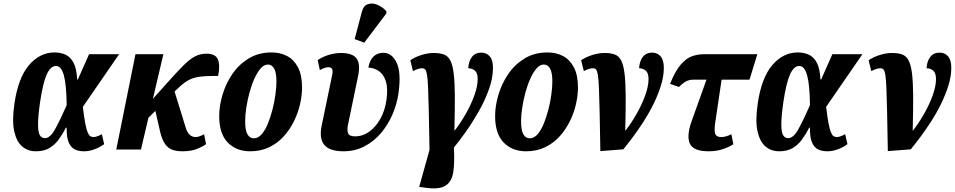

<svg xmlns="http://www.w3.org/2000/svg" viewBox="-20 -841 5371 1080"><path d="M182 10Q137 10 105 -17Q73 -44 60 -102.5Q47 -161 61 -257Q82 -403 143 -474.5Q204 -546 287 -546Q321 -546 348.5 -533.5Q376 -521 393.5 -488.5Q411 -456 414 -394H418L481 -536H650L446 -240Q453 -182 459.5 -147.5Q466 -113 473 -96.5Q480 -80 488 -75Q496 -70 506 -70Q523 -70 553 -86L566 -30Q539 -11 510 -0.5Q481 10 453 10Q422 10 400 -1Q378 -12 366 -41Q354 -70 355 -123H351Q332 -86 310 -56Q288 -26 257.5 -8Q227 10 182 10ZM233 -64Q262 -64 290 -114.5Q318 -165 355 -249Q354 -362 339.5 -416Q325 -470 295 -470Q264 -470 242.5 -421.5Q221 -373 205 -264Q194 -186 194 -142.5Q194 -99 203.5 -81.5Q213 -64 233 -64Z M634 0 742 -536H899L840 -285L917 -371Q974 -435 1011 -472Q1048 -509 1077.5 -524Q1107 -539 1141 -539Q1193 -539 1206 -506Q1219 -473 1207 -414Q1161 -414 1128.5 -412Q1096 -410 1070.5 -402.5Q1045 -395 1021 -378Q997 -361 967 -331L962 -326L1025 -122Q1041 -70 1081 -70Q1090 -70 1103 -74.5Q1116 -79 1128 -86L1139 -30Q1120 -16 1087 -3Q1054 10 1006 10Q967 10 942.5 -1.5Q918 -13 902 -41.5Q886 -70 876 -121L854 -217L815 -179L773 0Z M1387 10Q1309 10 1261 -39.5Q1213 -89 1213 -188Q1213 -245 1231.5 -307.5Q1250 -370 1286.5 -424Q1323 -478 1378.5 -512Q1434 -546 1508 -546Q1556 -546 1594.5 -526Q1633 -506 1656 -462.5Q1679 -419 1679 -349Q1679 -305 1668 -256Q1657 -207 1634 -160Q1611 -113 1576.5 -74.5Q1542 -36 1494.5 -13Q1447 10 1387 10ZM1408 -63Q1432 -63 1452 -86Q1472 -109 1487 -146Q1502 -183 1513 -226Q1524 -269 1529.5 -310.5Q1535 -352 1535 -383Q1535 -433 1522 -455.5Q1509 -478 1487 -478Q1465 -478 1446 -456Q1427 -434 1411 -398.5Q1395 -363 1383.5 -320.5Q1372 -278 1365.5 -235.5Q1359 -193 1359 -158Q1359 -108 1372 -85.5Q1385 -63 1408 -63Z M1912 10Q1833 10 1803.5 -27Q1774 -64 1790 -137L1848 -417Q1853 -437 1849 -450Q1845 -463 1827 -463Q1809 -463 1779 -447L1767 -503Q1795 -522 1830 -532.5Q1865 -543 1899 -543Q1937 -543 1962 -531.5Q1987 -520 1996 -490.5Q2005 -461 1993 -407L1938 -142Q1931 -111 1937.5 -92.5Q1944 -74 1977 -74Q2021 -74 2058 -101Q2095 -128 2120.5 -174.5Q2146 -221 2154 -280Q2163 -346 2150 -385Q2137 -424 2110.5 -441.5Q2084 -459 2052 -461Q2059 -501 2080.5 -522.5Q2102 -544 2137 -544Q2184 -544 2211 -488.5Q2238 -433 2221 -313Q2212 -254 2187.5 -197Q2163 -140 2123.5 -93Q2084 -46 2030.5 -18Q1977 10 1912 10ZM2029 -601 1975 -621 2015 -773Q2024 -809 2049 -817.5Q2074 -826 2103 -814Q2132 -802 2154 -777L2153 -765Z M2373 215 2338 210 2396 2Q2394 -128 2392 -212.5Q2390 -297 2388 -346.5Q2386 -396 2382 -420Q2378 -444 2371.5 -450.5Q2365 -457 2354 -457Q2333 -457 2303 -441L2288 -502Q2314 -520 2350 -531.5Q2386 -543 2420 -543Q2454 -543 2477 -534.5Q2500 -526 2513 -501Q2526 -476 2532 -428Q2538 -380 2538.5 -301.5Q2539 -223 2536 -107H2538Q2569 -147 2599 -199Q2629 -251 2648 -303.5Q2667 -356 2667 -396Q2667 -430 2651.5 -443.5Q2636 -457 2614 -457Q2616 -496 2634.5 -520.5Q2653 -545 2688 -545Q2716 -545 2734.5 -524.5Q2753 -504 2753 -459Q2753 -402 2730.5 -339Q2708 -276 2673 -214.5Q2638 -153 2600.5 -100Q2563 -47 2533 -11Q2538 74 2529.5 128Q2521 182 2485 204Q2449 226 2373 215Z M2939 10Q2861 10 2813 -39.5Q2765 -89 2765 -188Q2765 -245 2783.5 -307.5Q2802 -370 2838.5 -424Q2875 -478 2930.5 -512Q2986 -546 3060 -546Q3108 -546 3146.5 -526Q3185 -506 3208 -462.5Q3231 -419 3231 -349Q3231 -305 3220 -256Q3209 -207 3186 -160Q3163 -113 3128.5 -74.5Q3094 -36 3046.5 -13Q2999 10 2939 10ZM2960 -63Q2984 -63 3004 -86Q3024 -109 3039 -146Q3054 -183 3065 -226Q3076 -269 3081.5 -310.5Q3087 -352 3087 -383Q3087 -433 3074 -455.5Q3061 -478 3039 -478Q3017 -478 2998 -456Q2979 -434 2963 -398.5Q2947 -363 2935.5 -320.5Q2924 -278 2917.5 -235.5Q2911 -193 2911 -158Q2911 -108 2924 -85.5Q2937 -63 2960 -63Z M3249 -502Q3275 -520 3311 -531.5Q3347 -543 3381 -543Q3415 -543 3438 -534.5Q3461 -526 3474 -501Q3487 -476 3493 -428Q3499 -380 3499.5 -301.5Q3500 -223 3497 -107H3499Q3530 -147 3560 -199Q3590 -251 3609 -303.5Q3628 -356 3628 -396Q3628 -430 3612.5 -443.5Q3597 -457 3575 -457Q3577 -496 3595.5 -520.5Q3614 -545 3649 -545Q3677 -545 3695.5 -524.5Q3714 -504 3714 -459Q3714 -412 3698 -360.5Q3682 -309 3656.5 -257Q3631 -205 3600 -157Q3569 -109 3539 -69Q3509 -29 3486 -1L3357 9Q3355 -123 3353 -209Q3351 -295 3349 -345.5Q3347 -396 3343 -420Q3339 -444 3332.5 -450.5Q3326 -457 3315 -457Q3294 -457 3264 -441Z M3967 10Q3879 10 3860 -34Q3841 -78 3871 -161L3954 -393H3882Q3860 -393 3842.5 -385Q3825 -377 3799 -352L3749 -369Q3778 -442 3809.5 -478Q3841 -514 3873.5 -525Q3906 -536 3939 -536H4240L4196 -393H4039L4003 -150Q3997 -111 4002.5 -90.5Q4008 -70 4038 -70Q4062 -70 4094 -86L4105 -30Q4088 -17 4050 -3.5Q4012 10 3967 10Z M4363 10Q4318 10 4286 -17Q4254 -44 4241 -102.5Q4228 -161 4242 -257Q4263 -403 4324 -474.5Q4385 -546 4468 -546Q4502 -546 4529.5 -533.5Q4557 -521 4574.5 -488.5Q4592 -456 4595 -394H4599L4662 -536H4831L4627 -240Q4634 -182 4640.5 -147.5Q4647 -113 4654 -96.5Q4661 -80 4669 -75Q4677 -70 4687 -70Q4704 -70 4734 -86L4747 -30Q4720 -11 4691 -0.5Q4662 10 4634 10Q4603 10 4581 -1Q4559 -12 4547 -41Q4535 -70 4536 -123H4532Q4513 -86 4491 -56Q4469 -26 4438.5 -8Q4408 10 4363 10ZM4414 -64Q4443 -64 4471 -114.5Q4499 -165 4536 -249Q4535 -362 4520.5 -416Q4506 -470 4476 -470Q4445 -470 4423.5 -421.5Q4402 -373 4386 -264Q4375 -186 4375 -142.5Q4375 -99 4384.5 -81.5Q4394 -64 4414 -64Z M4866 -502Q4892 -520 4928 -531.5Q4964 -543 4998 -543Q5032 -543 5055 -534.5Q5078 -526 5091 -501Q5104 -476 5110 -428Q5116 -380 5116.5 -301.5Q5117 -223 5114 -107H5116Q5147 -147 5177 -199Q5207 -251 5226 -303.5Q5245 -356 5245 -396Q5245 -430 5229.5 -443.5Q5214 -457 5192 -457Q5194 -496 5212.5 -520.5Q5231 -545 5266 -545Q5294 -545 5312.5 -524.5Q5331 -504 5331 -459Q5331 -412 5315 -360.5Q5299 -309 5273.5 -257Q5248 -205 5217 -157Q5186 -109 5156 -69Q5126 -29 5103 -1L4974 9Q4972 -123 4970 -209Q4968 -295 4966 -345.5Q4964 -396 4960 -420Q4956 -444 4949.5 -450.5Q4943 -457 4932 -457Q4911 -457 4881 -441Z"/></svg>

Font: Noto Serif ExtraCondensed ExtraBold
Style: Italic
Weight: 800
Width: 2
Italic angle: -12°
Designer: Monotype Design Team
Foundry: Monotype Imaging Inc.
Version: Version 2.013